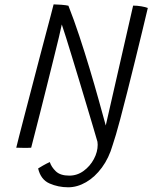

<svg xmlns="http://www.w3.org/2000/svg" viewBox="-20 -656 681 856"><path d="M119 2.5Q106 3.5 85 3.2Q64 3 52.5 2.5Q55 -8.5 65.2 -48.5Q75.5 -88.5 90.5 -146.2Q105.5 -204 122.8 -269.8Q140 -335.5 156.5 -399Q173 -462.5 186.5 -512.5Q197.5 -553.5 206.2 -586.8Q215 -620 219 -636.5Q231.5 -636.5 253.5 -634.8Q275.5 -633 285 -630.5Q309.5 -568.5 333.5 -496Q357.5 -423.5 379.5 -350.2Q401.5 -277 419.8 -211.2Q438 -145.5 451.5 -96.5L573.5 -631Q591.5 -631 610.2 -627.8Q629 -624.5 639 -620.5Q629.5 -579.5 614.2 -516.8Q599 -454 581.5 -382.8Q564 -311.5 546.8 -243.8Q529.5 -176 516 -124.5Q506 -87 497 -56.2Q488 -25.5 482.5 -10Q465.5 49 434.2 91.2Q403 133.5 363.8 156.2Q324.5 179 284 179Q239.5 179 200.5 161.8Q161.5 144.5 150 95Q156 91 171.8 82Q187.5 73 202 66.5Q209 88.5 229 107.8Q249 127 289 127Q324 127 352.8 106Q381.5 85 398.5 53.2Q415.5 21.5 415.5 -10.5Q415.5 -16.5 414.5 -24Q407 -50.5 394 -93.8Q381 -137 365.5 -189.2Q350 -241.5 333.5 -295.8Q317 -350 301.8 -400Q286.5 -450 274.5 -488.5Q262.5 -527 255.5 -547Q252.5 -531 242.5 -489.5Q232.5 -448 218.5 -391.8Q204.5 -335.5 189.2 -274Q174 -212.5 159.5 -155.8Q145 -99 134.2 -56.8Q123.5 -14.5 119 2.5Z"/></svg>

Font: Grandstander ExtraLight
Style: Italic
Weight: 200
Italic angle: -15°
Designer: Tyler Finck
Foundry: Etcetera Type Co
Version: Version 1.200; ttfautohint (v1.8.3)